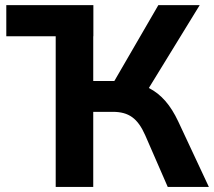

<svg xmlns="http://www.w3.org/2000/svg" viewBox="-20 -739 846 759"><path d="M348.6 0V-296.9H425.8C489.3 -296.9 524.4 -271 553.7 -205.1L643.1 0H805.7L684.6 -258.8C654.3 -323.2 617.7 -366.2 568.4 -391.1L769.5 -718.8H606L432.1 -418.9H348.6V-595.7H349.1V-718.8H4.9V-595.7H200.2V0Z"/></svg>

Font: Winston
Style: Bold
Weight: 700
Designer: Vernon Adams, Kim Jin-seong, David Berlow, Cristiano Sobral
Foundry: The Winston Project Authors
Version: Version 3.004